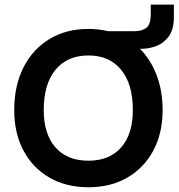

<svg xmlns="http://www.w3.org/2000/svg" viewBox="-20 -782 754 810"><path d="M40 -317.5Q40 -420.5 79 -497.5Q118 -574.5 188.5 -617.2Q259 -660 353 -660Q396 -660 435 -650.5H549Q578 -650.5 597 -664.2Q616 -678 616 -723V-762.5H713.5V-709.5Q713.5 -658.5 692.5 -629.2Q671.5 -600 639.8 -588Q608 -576 575.5 -576H570.5Q615.5 -531 640.8 -465Q666 -399 666 -317.5Q666 -220 626.8 -146.8Q587.5 -73.5 517.2 -32.8Q447 8 353 8Q259 8 188.5 -32.8Q118 -73.5 79 -146.8Q40 -220 40 -317.5ZM540.5 -317.5Q540.5 -427 491.2 -487.5Q442 -548 353 -548Q263.5 -548 214 -487.5Q164.5 -427 164.5 -317.5Q164.5 -216.5 214 -160.2Q263.5 -104 353 -104Q442 -104 491.2 -160.2Q540.5 -216.5 540.5 -317.5Z"/></svg>

Font: Overused Grotesk SemiBold
Style: Regular
Weight: 610
Version: Version 0.004